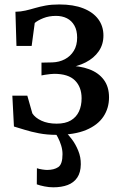

<svg xmlns="http://www.w3.org/2000/svg" viewBox="-20 -580 534 840"><path d="M227 10Q185.5 10 150.5 3.2Q115.5 -3.5 88 -12.2Q60.5 -21 41 -26.5L34 -161.5H99.5L121.5 -84Q133.5 -65 161.2 -52Q189 -39 228 -39Q266 -39 290 -53.2Q314 -67.5 325.5 -92.5Q337 -117.5 337 -150Q337 -199 308 -228Q279 -257 217 -257Q211 -257 199.2 -255.8Q187.5 -254.5 176.8 -252.8Q166 -251 161.5 -250V-306L209 -307Q239.5 -308 264 -321Q288.5 -334 303 -357.8Q317.5 -381.5 317.5 -415.5Q317.5 -447 305.5 -468.2Q293.5 -489.5 272.8 -500Q252 -510.5 225 -510.5Q194 -510.5 169.2 -500.5Q144.5 -490.5 132 -479.5L118.5 -379H52L47.5 -528.5Q71 -529 91.5 -533.8Q112 -538.5 133.2 -544.8Q154.5 -551 180 -555.8Q205.5 -560.5 239.5 -560.5Q301.5 -560.5 344.5 -543.5Q387.5 -526.5 410 -496Q432.5 -465.5 432.5 -424.5Q432.5 -385.5 412 -355.8Q391.5 -326 355 -307.2Q318.5 -288.5 270.5 -282L273.5 -292.5Q328.5 -292.5 369.8 -277.2Q411 -262 434 -231.2Q457 -200.5 457 -154Q457 -106.5 432.2 -69.5Q407.5 -32.5 356.5 -11.2Q305.5 10 227 10ZM213 239.5Q194.5 239.5 174.5 235.5Q154.5 231.5 141 226.5L141.5 156Q151.5 159.5 165 161.5Q178.5 163.5 186 163.5Q216.5 163.5 235 151Q253.5 138.5 253.5 94.5Q253.5 75.5 247.5 56.2Q241.5 37 233.5 21.8Q225.5 6.5 220 -1L250 -6L268 -1Q279 9 294.8 29.8Q310.5 50.5 322.2 79Q334 107.5 333.5 139Q333 175 317.8 197.2Q302.5 219.5 275.8 229.5Q249 239.5 213 239.5Z"/></svg>

Font: Merriweather 36pt Medium
Style: Regular
Weight: 500
Version: Version 2.100